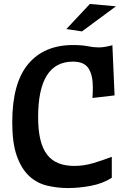

<svg xmlns="http://www.w3.org/2000/svg" viewBox="-20 -940 643 972"><path d="M42 -321Q42 -519 122.5 -615.5Q203 -712 350 -712Q395 -712 424.5 -706Q454 -700 479 -700Q496 -700 513 -703Q530 -706 549 -711L560 -457L448 -444Q449 -459 449.5 -472.5Q450 -486 450 -498Q450 -560 428 -594Q406 -628 349 -628Q173 -628 173 -347Q173 -280 184.5 -233Q196 -186 219 -156.5Q242 -127 276.5 -113.5Q311 -100 356 -100Q405 -100 453 -114.5Q501 -129 546 -146V-40Q501 -11 441 0.5Q381 12 325 12Q269 12 217.5 -0.5Q166 -13 127 -49.5Q88 -86 65 -151Q42 -216 42 -321ZM567 -908 395 -781 316 -793 435 -920Z"/></svg>

Font: CantoraOne
Style: Regular
Weight: 400
Designer: Pablo Impallari, Rodrigo Fuenzalida
Foundry: Pablo Impallari
Version: Version 1.001; ttfautohint (v0.8) -G 200 -r 50